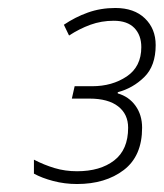

<svg xmlns="http://www.w3.org/2000/svg" viewBox="-20 -872 410 481"><path d="M173 -411Q142 -411 113.5 -418.5Q85 -426 65 -437V-472Q90 -459 116.5 -451Q143 -443 173 -443Q231 -443 266 -470Q301 -497 301 -552Q301 -586 276 -605.5Q251 -625 204 -625H160L167 -656H211Q261 -656 297.5 -680.5Q334 -705 334 -754Q334 -784 316.5 -802Q299 -820 265 -820Q234 -820 206.5 -810Q179 -800 153 -783L140 -810Q168 -829 200 -840.5Q232 -852 269 -852Q316 -852 343 -826Q370 -800 370 -759Q370 -707 341.5 -679Q313 -651 275 -641V-638Q303 -630 319.5 -607Q336 -584 336 -552Q336 -481 290 -446Q244 -411 173 -411Z"/></svg>

Font: Noto Sans Disp ExtLt
Style: Italic
Weight: 200
Italic angle: -12°
Designer: Monotype Design Team
Foundry: Monotype Imaging Inc.
Version: Version 2.000;GOOG;noto-source:20170915:90ef993387c0